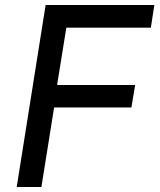

<svg xmlns="http://www.w3.org/2000/svg" viewBox="-20 -750 640 770"><path d="M47 0H146L197 -319H507L522 -409H209L246 -639H585L599 -730H163Z"/></svg>

Font: JetBrains Mono Medium
Style: Italic
Weight: 436
Italic angle: -9°
Monospace: yes
Designer: Philipp Nurullin, Konstantin Bulenkov
Foundry: JetBrains
Version: Version 2.305